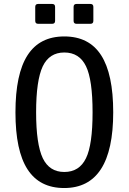

<svg xmlns="http://www.w3.org/2000/svg" viewBox="-20 -924 642 958"><path d="M170.4 -805.2Q155.8 -805.2 155.8 -819.8V-889.6Q155.8 -904.3 170.4 -904.3H240.2Q254.9 -904.3 254.9 -889.6V-819.8Q254.9 -805.2 240.2 -805.2ZM361.8 -805.2Q347.2 -805.2 347.2 -819.8V-889.6Q347.2 -904.3 361.8 -904.3H431.2Q445.8 -904.3 445.8 -889.6V-819.8Q445.8 -805.2 431.2 -805.2ZM300.3 14.2Q177.7 14.2 117.4 -78.9Q57.1 -171.9 57.1 -363.3Q57.1 -554.7 117.4 -648.4Q177.7 -742.2 300.8 -742.2Q424.3 -742.2 484.6 -648.4Q544.9 -554.7 544.9 -363.8Q544.9 14.2 300.3 14.2ZM300.8 -65.9Q376 -65.9 409.2 -134.8Q441.9 -201.7 441.9 -363.8Q441.9 -525.9 409.2 -593.3Q376 -662.1 300.8 -662.1Q226.6 -662.1 193.4 -593.3Q160.2 -522.9 160.2 -363.8Q160.2 -205.1 193.4 -134.8Q226.6 -65.9 300.8 -65.9Z"/></svg>

Font: Vazir Code Hack
Style: Code-Hack
Weight: 400
Foundry: DejaVu fonts team - Redesigned by Saber Rastikerdar
Version: Version 1.1.2